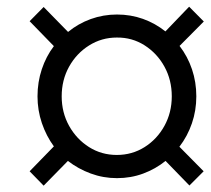

<svg xmlns="http://www.w3.org/2000/svg" viewBox="-20 -537 640 582"><path d="M112.3 25.8 69.8 -17.8 143.3 -93.3Q120.2 -124.8 106.9 -163.9Q93.7 -202.9 93.7 -245Q93.7 -288.1 106.7 -327.1Q119.7 -366.2 143.3 -397.2L69.8 -472.7L112.3 -515.8L186.3 -440.2Q216.8 -465.3 254.9 -479.2Q293 -493 334.6 -493Q376.2 -493 413.5 -479.7Q450.8 -466.3 481.4 -441.8L553.3 -516.7L597.8 -471.8L524.3 -397.8Q548.9 -365.8 562 -326.9Q575.1 -288.1 575.1 -245Q575.1 -201.9 561.7 -163.1Q548.4 -124.2 523.8 -92.2L597.3 -17.8L554.2 25.3L481.8 -49.2Q451.2 -24.6 413.9 -10.8Q376.7 3 334.6 3Q293 3 254.9 -11.1Q216.9 -25.1 185.8 -49.2ZM334.1 -67.3Q380.5 -67.3 418.4 -91.2Q456.3 -115.2 478.5 -155.6Q500.7 -196 500.7 -245Q500.7 -294.5 478.5 -334.9Q456.3 -375.3 418.4 -399.5Q380.5 -423.7 334.1 -423.2Q288.1 -423.2 250 -399.2Q211.9 -375.3 189.4 -334.9Q167 -294.5 167 -245Q167 -196 189.4 -155.6Q211.9 -115.2 249.8 -91.2Q287.6 -67.3 334.1 -67.3Z"/></svg>

Font: Mulish ExtraLight
Style: Italic
Weight: 200
Italic angle: -9°
Designer: Vernon Adams
Foundry: Vernon Adams
Version: Version 3.603